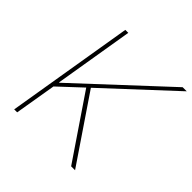

<svg xmlns="http://www.w3.org/2000/svg" viewBox="-189 -881 1036 1036"><g transform="rotate(45 329.0 -363.5)"><path d="M68.2 0 188.9 -727.3H211.6L136.4 -274.1H139.2L626.4 -727.3H657.7L278.4 -375L532.7 0H502.8L259.9 -358L130.7 -237.2L90.9 0Z"/></g></svg>

Font: Inter Thin  BETA
Style: Italic
Weight: 100
Italic angle: -9.39999°
Designer: Rasmus Andersson
Foundry: rsms
Version: Version 3.011;git-f93a4a705